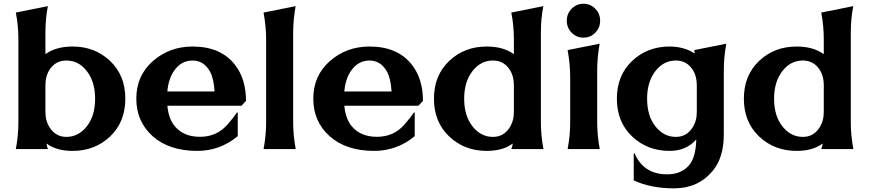

<svg xmlns="http://www.w3.org/2000/svg" viewBox="-20 -795 4636 1024"><path d="M64.5 0Q78.1 -73.2 78.1 -143.6V-583.5Q78.1 -659.2 64.5 -728L235.4 -762.2Q222.2 -698.2 222.2 -619.6V-506.3Q278.8 -546.9 367.2 -546.9Q485.4 -546.9 566.4 -470.7Q648.4 -393.6 648.4 -268.6Q648.4 -143.6 566.4 -66.4Q485.4 9.8 367.2 9.8Q280.3 9.8 228 -29.8Q230 -13.7 235.8 0ZM334 -64.9Q398.4 -64.9 442.9 -121.1Q487.3 -177.2 487.3 -268.6Q487.3 -358.9 442.9 -416Q399.4 -472.2 334 -472.2Q278.3 -472.2 246.6 -426.8Q222.2 -391.6 222.2 -339.8V-197.3Q222.2 -148.4 246.6 -112.3Q278.8 -64.9 334 -64.9Z M1031.2 9.8Q881.3 9.3 793.9 -68.8Q707 -147 707 -269Q707 -391.1 794.9 -468.8Q883.8 -546.9 1006.8 -546.9Q1157.2 -546.9 1232.9 -449.7Q1292 -374.5 1292 -256.8L1267.6 -231H872.6Q879.4 -159.7 913.6 -120.1Q960.4 -65.4 1046.4 -65.4Q1135.3 -65.4 1191.9 -129.4Q1223.6 -165 1243.2 -194.8H1248V-68.8Q1153.3 9.8 1031.2 9.8ZM872.6 -307.1H1124.5Q1119.6 -378.4 1100.1 -413.1Q1066.9 -472.2 1006.8 -472.2Q945.8 -472.2 907.7 -416.5Q877.9 -372.6 872.6 -307.1Z M1385.7 0Q1399.4 -71.8 1399.4 -143.6V-583.5Q1399.4 -652.8 1385.7 -728L1556.6 -762.2Q1543.5 -688 1543.5 -619.6V-143.6Q1543.5 -73.2 1557.1 0Z M1975.1 9.8Q1825.2 9.3 1737.8 -68.8Q1650.9 -147 1650.9 -269Q1650.9 -391.1 1738.8 -468.8Q1827.6 -546.9 1950.7 -546.9Q2101.1 -546.9 2176.8 -449.7Q2235.8 -374.5 2235.8 -256.8L2211.4 -231H1816.4Q1823.2 -159.7 1857.4 -120.1Q1904.3 -65.4 1990.2 -65.4Q2079.1 -65.4 2135.7 -129.4Q2167.5 -165 2187 -194.8H2191.9V-68.8Q2097.2 9.8 1975.1 9.8ZM1816.4 -307.1H2068.4Q2063.5 -378.4 2043.9 -413.1Q2010.7 -472.2 1950.7 -472.2Q1889.6 -472.2 1851.6 -416.5Q1821.8 -372.6 1816.4 -307.1Z M2878.4 0Q2878.4 0 2707 0Q2712.9 -13.7 2714.8 -29.8Q2662.6 9.8 2575.7 9.8Q2457.5 9.8 2376.5 -66.4Q2294.4 -143.6 2294.4 -268.6Q2294.4 -393.6 2376.5 -470.7Q2457.5 -546.9 2575.7 -546.9Q2664.1 -546.9 2720.7 -506.3V-583.5Q2720.7 -659.2 2707 -728L2877.9 -762.2Q2864.7 -698.2 2864.7 -619.6V-143.6Q2864.7 -73.2 2878.4 0ZM2608.9 -64.9Q2665 -64.9 2696.3 -112.3Q2720.7 -148.4 2720.7 -197.3V-339.8Q2720.7 -391.6 2696.3 -426.8Q2664.6 -472.2 2608.9 -472.2Q2543.5 -472.2 2500 -416Q2455.6 -358.9 2455.6 -268.6Q2455.6 -177.2 2500 -121.1Q2544.4 -64.9 2608.9 -64.9Z M3028.8 -748.5Q3054.7 -774.9 3091.8 -774.9Q3128.9 -774.9 3154.8 -748.5Q3180.7 -722.2 3180.7 -684.6Q3180.7 -647 3154.8 -620.6Q3128.9 -594.2 3091.8 -594.2Q3054.7 -594.2 3028.8 -620.6Q3002.9 -647 3002.9 -684.6Q3002.9 -722.2 3028.8 -748.5ZM3007.3 0Q3021 -71.8 3021 -143.6V-383.3Q3021 -452.6 3007.3 -527.8L3178.2 -562Q3165 -487.8 3165 -419.4V-143.6Q3165 -73.2 3178.7 0Z M3551.3 9.8Q3433.1 9.8 3352.1 -66.4Q3270 -143.6 3270 -268.6Q3270 -393.6 3352.1 -470.7Q3433.1 -546.9 3551.3 -546.9Q3627 -546.9 3685.5 -509.8Q3684.1 -518.6 3682.6 -527.8L3853.5 -562Q3840.3 -487.8 3840.3 -419.4V-77.6Q3840.3 45.9 3780.3 117.2Q3702.6 209.5 3575.7 209.5Q3450.2 209.5 3359.9 167V23.4H3364.7Q3383.8 69.3 3418.5 97.2Q3465.3 134.8 3538.1 134.8Q3613.8 134.8 3655.3 85.9Q3691.4 43 3693.4 -51.3Q3640.1 9.8 3551.3 9.8ZM3584.5 -64.9Q3640.6 -64.9 3671.9 -112.3Q3696.3 -148.4 3696.3 -197.3V-339.8Q3696.3 -391.6 3671.9 -426.8Q3640.1 -472.2 3584.5 -472.2Q3519 -472.2 3475.6 -416Q3431.2 -358.9 3431.2 -268.6Q3431.2 -177.2 3475.6 -121.1Q3520 -64.9 3584.5 -64.9Z M4531.2 0Q4531.2 0 4359.9 0Q4365.7 -13.7 4367.7 -29.8Q4315.4 9.8 4228.5 9.8Q4110.4 9.8 4029.3 -66.4Q3947.3 -143.6 3947.3 -268.6Q3947.3 -393.6 4029.3 -470.7Q4110.4 -546.9 4228.5 -546.9Q4316.9 -546.9 4373.5 -506.3V-583.5Q4373.5 -659.2 4359.9 -728L4530.8 -762.2Q4517.6 -698.2 4517.6 -619.6V-143.6Q4517.6 -73.2 4531.2 0ZM4261.7 -64.9Q4317.9 -64.9 4349.1 -112.3Q4373.5 -148.4 4373.5 -197.3V-339.8Q4373.5 -391.6 4349.1 -426.8Q4317.4 -472.2 4261.7 -472.2Q4196.3 -472.2 4152.8 -416Q4108.4 -358.9 4108.4 -268.6Q4108.4 -177.2 4152.8 -121.1Q4197.3 -64.9 4261.7 -64.9Z"/></svg>

Font: Classica
Style: Bold
Weight: 700
Designer: Wojciech Kalinowski "wmk69" (wmk69@o2.pl)
Foundry: Wojciech Kalinowski "wmk69" (wmk69@o2.pl)
Version: Version 2.1.1; 2021-05-14